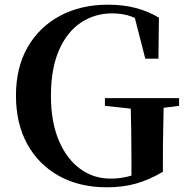

<svg xmlns="http://www.w3.org/2000/svg" viewBox="-20 -779 797 818"><path d="M435 19Q319 19 232 -29Q145 -77 96.5 -164.5Q48 -252 48 -372Q48 -491 97.5 -577.5Q147 -664 235.5 -711.5Q324 -759 440 -759Q506 -759 558.5 -745Q611 -731 657 -704L655 -529H599L548 -728L620 -701V-661Q578 -694 541.5 -708Q505 -722 458 -722Q384 -722 325 -683Q266 -644 231.5 -565.5Q197 -487 197 -370Q197 -261 230 -182Q263 -103 320.5 -60.5Q378 -18 450 -18Q488 -18 521.5 -26Q555 -34 589 -48L540 -18V-100Q540 -167 539 -230.5Q538 -294 536 -361H678Q677 -298 675.5 -234Q674 -170 674 -97V-47Q616 -13 560 3Q504 19 435 19ZM427 -328V-361H743V-328L623 -313H567Z"/></svg>

Font: Noto Serif TC
Style: Bold
Weight: 700
Designer: Ryoko NISHIZUKA 西塚涼子 (kana & ideographs); Frank Grießhammer (Latin, Greek & Cyrillic); Wenlong ZHANG 张文龙 (bopomofo); San
Foundry: Adobe
Version: Version 2.002-H1;hotconv 1.1.0;makeotfexe 2.6.0